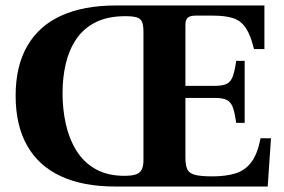

<svg xmlns="http://www.w3.org/2000/svg" viewBox="-20 -680 1034 700"><path d="M399 0Q283 0 202 -37.5Q121 -75 79 -149Q37 -223 37 -331Q37 -439 79.5 -512.5Q122 -586 203.5 -623Q285 -660 402 -660H944V-501H906Q894 -551 876.5 -577.5Q859 -604 831 -613.5Q803 -623 756 -623H693Q673 -623 664.5 -615.5Q656 -608 656 -589V-367H763Q791 -367 806 -374Q821 -381 828.5 -401Q836 -421 841 -458H872V-232H841Q836 -270 828.5 -289.5Q821 -309 806 -316Q791 -323 763 -323H656V-105Q656 -77 663 -62.5Q670 -48 691 -42.5Q712 -37 754 -37Q804 -37 839 -48Q874 -59 896.5 -89Q919 -119 930 -176H968L956 0ZM433 -39Q460 -39 475 -44Q490 -49 496.5 -61.5Q503 -74 503 -95V-564Q503 -588 498 -600Q493 -612 479 -616.5Q465 -621 437 -621Q373 -621 329 -599Q285 -577 258.5 -538Q232 -499 220 -448.5Q208 -398 208 -340Q208 -282 220 -228Q232 -174 258.5 -131Q285 -88 328.5 -63.5Q372 -39 433 -39Z"/></svg>

Font: Frank Ruhl Libre ExtraBold
Style: Regular
Weight: 800
Designer: Yanek Iontef
Foundry: Fontef
Version: Version 6.003;gftools[0.9.30]